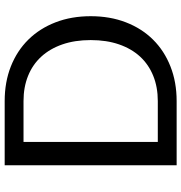

<svg xmlns="http://www.w3.org/2000/svg" viewBox="2 -758 756 800"><g transform="rotate(-90 380.0 -358.0)"><path d="M359 -638H188.5V-78.5H359Q417 -78.5 464 -97.5Q511 -116.5 544 -152.2Q577 -188 595 -240Q613 -292 613 -358Q613 -424 595 -476Q577 -528 544 -564Q511 -600 464 -619Q417 -638 359 -638ZM359 0H91.5V-716.5H359Q438 -716.5 503.2 -690.8Q568.5 -665 615 -617.8Q661.5 -570.5 687 -504.5Q712.5 -438.5 712.5 -358Q712.5 -277.5 687 -211.5Q661.5 -145.5 615 -98.5Q568.5 -51.5 503.2 -25.8Q438 0 359 0Z"/></g></svg>

Font: Lato
Style: Regular
Weight: 400
Designer: Lukasz Dziedzic with Adam Twardoch and Botio Nikoltchev
Foundry: tyPoland Lukasz Dziedzic
Version: Version 2.010; 2014-09-01; http://www.latofonts.com/; ttfaut